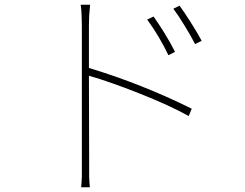

<svg xmlns="http://www.w3.org/2000/svg" viewBox="-20 -765 1040 814"><path d="M694 -531Q654 -614 604 -682L631 -695Q651 -667 676 -627Q706 -578 722 -545ZM357 -477Q584 -408 793 -304L780 -273Q700 -318 568 -370Q447 -418 357 -444L358 -69V-16Q359 12 361 29H324Q326 12 327 -16V-657Q327 -677 326 -699Q325 -727 322 -745H362Q360 -727 358 -698Q357 -673 357 -657ZM741 -741Q759 -717 787 -673Q817 -626 835 -592L807 -578Q790 -612 764 -654Q736 -700 715 -728Z"/></svg>

Font: Noto Sans CJK TC Thin
Style: Regular
Weight: 250
Designer: Ryoko NISHIZUKA ???? (kana & ideographs); Paul D. Hunt (Latin, Greek & Cyrillic); Wenlong ZHANG ??? (bopomofo); Sandoll 
Foundry: Adobe Systems Incorporated
Version: Version 1.004 January 19, 2016